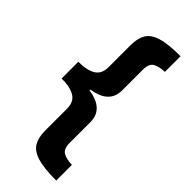

<svg xmlns="http://www.w3.org/2000/svg" viewBox="-279 -754 952 952"><g transform="rotate(45 197.0 -278.0)"><path d="M354 158Q268 158 222 144Q176 130 158 100Q140 70 140 22V-132Q140 -179 108 -199Q76 -219 15 -219V-336Q76 -336 108 -356Q140 -376 140 -423V-578Q140 -626 158 -656Q176 -686 222 -700Q268 -714 354 -714V-604Q315 -603 292 -590Q269 -577 269 -535V-389Q269 -298 155 -281V-275Q269 -258 269 -167V-21Q269 21 292 34Q315 47 354 48Z"/></g></svg>

Font: Noto Sans
Style: Bold
Weight: 700
Designer: Monotype Design Team
Foundry: Monotype Imaging Inc.
Version: Version 2.000;GOOG;noto-source:20170915:90ef993387c0; ttfaut